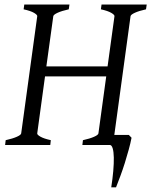

<svg xmlns="http://www.w3.org/2000/svg" viewBox="-20 -635 663 841"><path d="M2.4 0 4.9 -21Q35.6 -27.8 53.7 -35.9Q71.8 -43.9 72.8 -50.8L143.1 -564Q144 -569.8 129.2 -578.6Q114.3 -587.4 83.5 -594.2L86.4 -615.2H284.2L281.2 -594.2Q250.5 -587.4 232.4 -579.1Q214.4 -570.8 213.4 -564L183.1 -344.2H451.2L481.4 -564Q482.4 -569.8 467.5 -578.6Q452.6 -587.4 421.9 -594.2L424.8 -615.2H622.6L619.6 -594.2Q588.9 -587.4 570.8 -579.1Q552.7 -570.8 551.8 -564L480.5 -42.5L481 -43.9H544.4L556.2 -31.7Q551.8 -8.3 543.9 20.3Q536.1 48.8 526.9 78.4Q517.6 107.9 507.3 135.7Q497.1 163.6 488.3 185.5H467.3Q473.1 147.9 476.1 114.3Q479 80.6 478.5 55.2Q478 29.8 473.6 14.9Q469.2 0 460.9 0H340.8L343.3 -21Q374 -27.8 392.1 -35.9Q410.2 -43.9 411.1 -50.8L445.3 -300.3H177.2L143.1 -50.8Q142.1 -44.9 157 -36.4Q171.9 -27.8 202.6 -21L200.2 0Z"/></svg>

Font: Gentium Plus CyrE
Style: Italic
Weight: 400
Italic angle: -8°
Designer: J. Victor Gaultney, Annie Olsen, Iska Routamaa, Becca Hirsbrunner
Foundry: SIL International
Version: Version 5.000